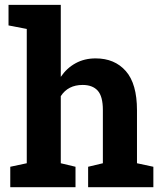

<svg xmlns="http://www.w3.org/2000/svg" viewBox="-20 -782 676 802"><path d="M233.9 -100.1 295.4 -85.4V0H22.9V-85.4L91.8 -100.1V-661.1L15.6 -675.8V-761.7H233.9V-460.9Q258.8 -497.6 295.7 -517.8Q332.5 -538.1 379.4 -538.1Q459 -538.1 505.6 -485.1Q552.2 -432.1 552.2 -321.3V-100.1L620.6 -85.4V0H348.1V-85.4L409.7 -100.1V-322.3Q409.7 -379.4 388.2 -403.3Q366.7 -427.2 325.2 -427.2Q264.2 -427.2 233.9 -380.4Z"/></svg>

Font: Battambang
Style: Bold
Weight: 700
Designer: Danh Hong
Version: Version 8.002; ttfautohint (v1.8.3)